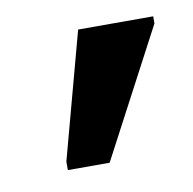

<svg xmlns="http://www.w3.org/2000/svg" viewBox="-38 -804 269 267"><g transform="rotate(-10 96.5 -671.0)"><path d="M39 -576V-588L87 -766H193V-756L98 -576Z"/></g></svg>

Font: Noto Sans Ambassadori
Style: Regular
Weight: 400
Designer: Monotype Design Team
Foundry: Monotype Imaging Inc.
Version: Version 2.013